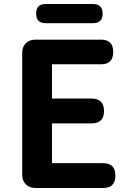

<svg xmlns="http://www.w3.org/2000/svg" viewBox="-20 -938 654 958"><path d="M494.1 0H156.2Q127 0 108.9 -18.1Q90.8 -36.1 90.8 -65.4V-674.8Q90.8 -704.1 108.9 -722.2Q127 -740.2 156.2 -740.2H484.4Q544.9 -740.2 544.9 -678.7Q544.9 -617.2 484.4 -617.2H239.3V-446.3H436.5Q499 -446.3 499 -383.8Q499 -322.3 436.5 -322.3H239.3V-124H494.1Q555.7 -124 555.7 -61.5Q555.7 0 494.1 0ZM444.3 -822.3H208Q160.2 -822.3 160.2 -870.1Q160.2 -918 208 -918H444.3Q492.2 -918 492.2 -870.1Q492.2 -822.3 444.3 -822.3Z"/></svg>

Font: GenSenMaruGothic TW TTF Bold
Style: Regular
Weight: 700
Version: Version 1.301